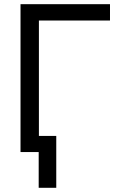

<svg xmlns="http://www.w3.org/2000/svg" viewBox="-20 -727 586 918"><path d="M505.9 -628.9H166V-77.1H249V170.9H165V0H78.1V-707H505.9Z"/></svg>

Font: Pretendard JP
Style: Regular
Weight: 400
Designer: Base glyphs from Inter by Rasmus Andersson; Hangeul glyphs from Noto Sans CJK(Source Han Sans) by Jang Soo-young and Kan
Foundry: Kil Hyung-jin
Version: Version 1.309